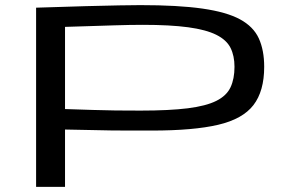

<svg xmlns="http://www.w3.org/2000/svg" viewBox="-20 -730 1107 750"><path d="M121 0V-700Q237 -704 316 -706Q395 -708 445.5 -709Q496 -710 528 -710Q676 -710 770.5 -696.5Q865 -683 917.5 -654.5Q970 -626 991 -580Q1012 -534 1012 -469Q1012 -374 970 -319.5Q928 -265 832 -242.5Q736 -220 573 -220Q521 -220 483.5 -220Q446 -220 412 -220.5Q378 -221 336.5 -222Q295 -223 234 -224V0ZM234 -625V-304Q298 -302 343.5 -300.5Q389 -299 431.5 -298.5Q474 -298 529 -298Q642 -298 713.5 -307Q785 -316 825 -336Q865 -356 880.5 -389Q896 -422 896 -469Q896 -512 880.5 -543Q865 -574 825 -594Q785 -614 715 -623.5Q645 -633 537 -633Q511 -633 485 -632.5Q459 -632 426 -631Q393 -630 347 -628.5Q301 -627 234 -625Z"/></svg>

Font: Georama ExtraExtended
Style: Regular
Weight: 400
Width: 8
Designer: Jean-Baptiste Levee
Foundry: Production Type
Version: Version 1.000